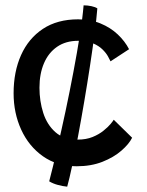

<svg xmlns="http://www.w3.org/2000/svg" viewBox="-20 -693 553 720"><path d="M293.5 -673Q308.5 -673 323.2 -669.8Q338 -666.5 345 -661.5Q342 -623.5 334.8 -567.8Q327.5 -512 317.5 -446.2Q307.5 -380.5 296 -312.8Q284.5 -245 272.8 -182.8Q261 -120.5 250.5 -71Q240 -21.5 232 7Q215.5 5.5 197 0.5Q178.5 -4.5 164.5 -13Q178.5 -66.5 194.2 -134.5Q210 -202.5 225.8 -276.2Q241.5 -350 255.2 -422.8Q269 -495.5 279.2 -560Q289.5 -624.5 293.5 -673ZM475.5 -176.5Q463.5 -152.5 435 -127.8Q406.5 -103 364 -86.2Q321.5 -69.5 267.5 -69.5Q194 -69.5 141 -107Q88 -144.5 59.5 -206.8Q31 -269 31 -343Q31 -424 59 -486.5Q87 -549 141 -584.8Q195 -620.5 273 -620.5Q319.5 -620.5 357 -605Q394.5 -589.5 421.5 -564Q448.5 -538.5 464 -508.5L394.5 -463Q392 -468.5 385.2 -481Q378.5 -493.5 364.8 -507.2Q351 -521 328.8 -530.5Q306.5 -540 273 -540Q226.5 -540 194 -517.5Q161.5 -495 144.8 -455.5Q128 -416 128 -364Q128 -314 142.2 -269.5Q156.5 -225 188 -197.2Q219.5 -169.5 271.5 -169.5Q303 -169.5 327 -179.2Q351 -189 368 -202.8Q385 -216.5 394.8 -228.2Q404.5 -240 406.5 -244Z"/></svg>

Font: Grandstander Thin
Style: Regular
Weight: 400
Version: Version 1.200